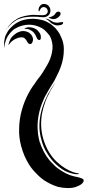

<svg xmlns="http://www.w3.org/2000/svg" viewBox="-148 -1098 443 971"><g transform="rotate(90 73.5 -612.5)"><path d="M498 -814Q502.9 -814.9 508.8 -812Q515.1 -809.1 522 -798.8Q527.8 -790 533.4 -773.9Q539.1 -757.8 539.1 -734.9Q539.1 -711.9 533.2 -685.1Q524.9 -657.2 508.8 -628.9Q492.2 -599.1 464.8 -574.2Q451.2 -560.1 435.1 -548.1Q418.9 -536.1 398.9 -525.9L380.9 -517.1Q375 -515.1 372.1 -513.2L362.8 -509.8Q358.9 -507.8 353 -505.9Q351.1 -504.9 348.1 -504.4Q345.2 -503.9 342.8 -502.9Q340.8 -502 337.9 -501.5Q335 -501 333 -500L328.1 -498L323.2 -497.1Q280.8 -485.8 235.8 -487.8Q190.9 -488.8 146 -501Q101.1 -513.2 60.1 -535.2Q49.8 -541 40.3 -546.4Q30.8 -551.8 21 -559.1Q19 -561 16.6 -562.5Q14.2 -564 12.2 -565.9L2.9 -571.8L-14.2 -584L-30.8 -597.2Q-35.2 -600.1 -39.1 -602.5Q-43 -605 -46.9 -607.9Q-55.2 -612.8 -63.5 -617.9Q-71.8 -623 -80.1 -627.9Q-113.8 -647.9 -147 -653.8Q-181.2 -661.1 -210.9 -650.9L-214.8 -649.9L-219.2 -647.9Q-223.1 -646 -226.1 -645Q-228 -644 -229.5 -643.1Q-231 -642.1 -232.9 -641.1Q-234.9 -639.2 -235.8 -638.7Q-236.8 -638.2 -238.8 -636.2Q-245.1 -630.9 -250.5 -626Q-255.9 -621.1 -261.2 -615.2Q-271 -603 -276.6 -588.6Q-282.2 -574.2 -285.2 -560.1Q-290 -529.8 -282.2 -502.9Q-278.8 -490.2 -273.4 -479Q-268.1 -467.8 -261.2 -458Q-247.1 -441.9 -229 -430.2Q-214.8 -421.9 -199.2 -418Q-188 -414.1 -179.2 -414.1Q-176.8 -414.1 -175.8 -413.6Q-174.8 -413.1 -172.9 -413.1Q-171.9 -413.1 -170.9 -413.1Q-171.9 -412.1 -172.9 -412.1H-179.2Q-187 -411.1 -200.2 -412.1Q-208 -413.1 -216.1 -414.6Q-224.1 -416 -233.9 -419.9Q-244.1 -424.8 -254.2 -430.9Q-264.2 -437 -272.9 -446.8Q-293.9 -465.8 -306.2 -495.1Q-317.9 -525.9 -316.9 -563Q-315.9 -581.1 -311.5 -600.6Q-307.1 -620.1 -295.9 -638.2Q-291 -647 -283.9 -655.5Q-276.9 -664.1 -269 -671.9Q-267.1 -673.8 -264.6 -675.3Q-262.2 -676.8 -259.8 -679.2Q-257.8 -681.2 -255.4 -682.6Q-252.9 -684.1 -251 -686Q-245.1 -689.9 -241.2 -691.9L-236.8 -694.8L-231 -696.8Q-221.2 -702.1 -209.7 -706.1Q-198.2 -710 -187 -711.9Q-174.8 -713.9 -162.8 -713.9Q-150.9 -713.9 -139.2 -712.9Q-116.2 -710.9 -93.5 -704.6Q-70.8 -698.2 -50.8 -689Q-40 -684.1 -30 -679Q-20 -673.8 -9.8 -668.9Q-4.9 -667 -0.5 -664.1Q3.9 -661.1 8.8 -658.2L26.9 -647L44.9 -636.2L54.2 -630.9Q60.1 -627.9 63 -626Q70.8 -621.1 79.3 -616.9Q87.9 -612.8 97.2 -608.9Q130.9 -594.2 166.5 -587.2Q202.1 -580.1 234.9 -581.1Q269 -582 298.8 -589.8L303.2 -590.8L307.1 -591.8Q311 -594.2 314 -595.2Q316.9 -595.2 320.8 -597.2Q323.2 -598.1 324.7 -598.6Q326.2 -599.1 328.1 -600.1Q332 -602.1 335 -603Q336.9 -604 337.9 -604Q338.9 -604 340.8 -606Q346.2 -607.9 354 -611.8Q377.9 -624 397 -640.1Q401.9 -645 406.5 -648.4Q411.1 -651.9 415 -657.2Q419.9 -661.1 423.3 -665Q426.8 -668.9 431.2 -672.9Q439 -682.1 444.6 -690.7Q450.2 -699.2 455.1 -707Q460 -714.8 463.9 -722.9Q467.8 -731 471.2 -738.8Q477.1 -753.9 480 -766.4Q482.9 -778.8 484.9 -789.1Q487.8 -798.8 490.5 -805.4Q493.2 -812 498 -814ZM-189.9 -540Q-190.9 -536.1 -193.8 -533.4Q-196.8 -530.8 -200.2 -528.8Q-204.1 -526.9 -207 -524.9Q-209 -523.9 -210.4 -522.9Q-211.9 -522 -213.9 -520Q-215.8 -519 -220.2 -513.2Q-223.1 -508.8 -223.1 -501Q-223.1 -497.1 -222.7 -492.9Q-222.2 -488.8 -221.2 -483.9Q-219.2 -479 -217.5 -475.1Q-215.8 -471.2 -213.9 -466.8Q-206.1 -452.1 -193.8 -441.9Q-184.1 -434.1 -184.1 -434.1H-187Q-189 -435.1 -191.4 -435.1Q-193.8 -435.1 -198.2 -437Q-204.1 -439 -212.6 -442.9Q-221.2 -446.8 -229 -455.1Q-236.8 -462.9 -244.1 -473.1Q-247.1 -478 -249.5 -484.1Q-252 -490.2 -253.9 -497.1Q-256.8 -512.2 -252 -525.9Q-250 -533.2 -246.1 -538.6Q-242.2 -543.9 -236.8 -548.8Q-227.1 -556.2 -215.8 -558.1Q-205.1 -558.1 -199.2 -555.2Q-191.9 -551.8 -189.9 -547.9Q-188 -543 -189.9 -540ZM-210 -588.9Q-210 -583 -214.8 -580.1Q-219.2 -577.1 -229 -573.2Q-233.9 -570.8 -238 -568.4Q-242.2 -565.9 -247.1 -562Q-255.9 -554.2 -261.2 -542Q-264.2 -537.1 -265.1 -531.5Q-266.1 -525.9 -266.1 -522Q-268.1 -513.2 -267.1 -513.2L-268.1 -515.1Q-270 -517.1 -271 -521Q-272.9 -525.9 -273.9 -531.5Q-274.9 -537.1 -273.9 -544.9Q-272 -561 -263.2 -575.2Q-252.9 -587.9 -238.8 -595.2Q-228 -599.1 -216.8 -597.2Q-208 -594.2 -210 -588.9ZM466.8 -791Q466.8 -791 469.2 -783.2Q469.2 -777.8 468.5 -771.5Q467.8 -765.1 465.8 -756.8Q463.9 -749 460.4 -739Q457 -729 451.2 -717.8Q439 -695.8 416 -670.9Q395 -648.9 363.8 -629.9Q333 -609.9 296.9 -601.1Q259.8 -589.8 221.9 -590.3Q184.1 -590.8 149.9 -600.1Q144 -602.1 142.1 -602.1L132.8 -605Q128.9 -606.9 125.5 -607.4Q122.1 -607.9 118.2 -609.9Q109.9 -612.8 103 -615.5Q96.2 -618.2 88.9 -622.1Q84 -624 76.2 -627.9L64 -633.8Q56.2 -638.2 53.2 -640.1Q48.8 -642.1 43 -646Q38.1 -648.9 33.9 -651.4Q29.8 -653.8 25.9 -657.2Q22 -659.2 19 -661.1Q16.1 -663.1 14.2 -665Q9.8 -668.9 5.9 -670.9Q4.9 -671.9 3.9 -672.9Q4.9 -671.9 5.9 -670.9Q7.8 -669.9 14.2 -666Q17.1 -664.1 20 -662.1Q22.9 -660.2 26.9 -658.2Q30.8 -655.8 34.9 -653.3Q39.1 -650.9 43.9 -647.9Q49.8 -644 54.2 -642.1Q57.1 -641.1 59.6 -640.1Q62 -639.2 64.9 -637.2L77.1 -630.9Q81.1 -628.9 84 -627.9Q86.9 -627 90.8 -625Q97.2 -622.1 104 -619.6Q110.8 -617.2 119.1 -615.2Q123 -612.8 127 -612.3Q130.9 -611.8 134.8 -609.9Q137.2 -609.9 143.1 -607.9Q147 -607.9 150.9 -606Q185.1 -598.1 221.9 -599.1Q258.8 -600.1 293.9 -610.8Q311 -616.2 327.6 -623.5Q344.2 -630.9 357.9 -639.2Q387.2 -657.2 407.2 -679.2Q426.8 -700.2 439 -720.7Q451.2 -741.2 457 -756.8Q462.9 -772.9 463.9 -782Q464.8 -791 466.8 -791ZM-354 -588.9Q-354 -587.9 -358.9 -585.9Q-361.8 -585.9 -366.5 -586.4Q-371.1 -586.9 -376 -588.9Q-377.9 -590.8 -380.9 -592.5Q-383.8 -594.2 -386.2 -597.2Q-392.1 -603 -392.1 -613.8Q-392.1 -624 -386.2 -632.8Q-377.9 -642.1 -367.2 -645Q-355 -647.9 -344.2 -643.1Q-333 -638.2 -328.1 -626Q-323.2 -615.2 -325.2 -603Q-325.2 -598.1 -325.7 -592.5Q-326.2 -586.9 -327.1 -582Q-328.1 -560.1 -327.1 -539.1Q-326.2 -527.8 -324.7 -517.8Q-323.2 -507.8 -319.8 -498Q-314 -477.1 -304.2 -464.8Q-298.8 -457 -294.4 -451.9Q-290 -446.8 -285.2 -441.9Q-279.8 -437 -275.9 -433.6Q-272 -430.2 -270 -428.2Q-268.1 -426.8 -267.1 -425.8Q-266.1 -424.8 -265.1 -424.8Q-264.2 -422.9 -264.2 -422.9L-266.1 -423.8Q-267.1 -424.8 -267.6 -425.8Q-268.1 -426.8 -270 -428.2Q-277.8 -432.1 -286.1 -439.9Q-291 -444.8 -296.4 -450Q-301.8 -455.1 -307.1 -462.9Q-312 -470.2 -316.9 -478Q-321.8 -485.8 -325.2 -496.1Q-332 -514.2 -335 -538.1Q-336.9 -548.8 -336.9 -559.8Q-336.9 -570.8 -335.9 -582Q-335.9 -587.9 -335.4 -593.5Q-335 -599.1 -335 -604Q-335 -612.8 -337.9 -622.1Q-341.8 -627.9 -349.1 -631.8Q-357.9 -633.8 -362.8 -630.9Q-368.2 -629.9 -372.1 -624Q-376 -618.2 -376 -615.2Q-377 -611.8 -375 -606Q-375 -603 -371.1 -599.1Q-368.2 -596.2 -364.5 -594.5Q-360.8 -592.8 -358.9 -591.8Q-356.9 -589.8 -355 -589.8ZM-298.8 -710Q-295.9 -711.9 -291 -708Q-285.2 -702.1 -284.2 -690.9Q-283.2 -685.1 -283.7 -678Q-284.2 -670.9 -287.1 -665Q-290 -657.2 -293.9 -651.9Q-296.9 -647 -301.8 -643.1Q-311 -633.8 -314 -627.9Q-315.9 -624 -315.9 -622.1Q-315.9 -621.1 -315.9 -620.1Q-316.9 -621.1 -316.9 -622.1V-628.9Q-315.9 -630.9 -314 -637.2Q-312 -641.1 -308.1 -647Q-306.2 -649.9 -305.2 -652.3Q-304.2 -654.8 -301.8 -658.2Q-300.8 -660.2 -299.8 -663.1Q-298.8 -666 -298.8 -668Q-295.9 -678.2 -297.9 -688Q-298.8 -692.9 -299.3 -696.5Q-299.8 -700.2 -299.8 -703.1Q-301.8 -709 -298.8 -710ZM-353 -689.9Q-351.1 -695.8 -346.2 -696.8Q-339.8 -699.2 -332 -692.9Q-323.2 -686 -318.8 -676.8Q-314 -666 -315.9 -655.8Q-316.9 -648.9 -320.8 -641.1Q-321.8 -640.1 -321.8 -639.2Q-321.8 -638.2 -323.2 -637.2Q-323.2 -637.2 -324.2 -636.2V-638.2Q-324.2 -639.2 -324.7 -640.1Q-325.2 -641.1 -325.2 -642.1Q-325.2 -646 -329.1 -653.8Q-332 -661.1 -336.9 -666Q-339.8 -668.9 -346.2 -672.9Q-350.1 -675.8 -352.1 -680.2Q-354 -686 -353 -689.9Z"/></g></svg>

Font: 003 KoZ KJR
Style: Regular
Weight: 400
Designer: Ko Z, Min Khaing
Foundry: Your Own Font Foundry
Version: Version 2.50;March 29, 2020;